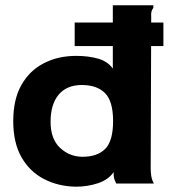

<svg xmlns="http://www.w3.org/2000/svg" viewBox="-20 -693 640 725"><path d="M267 12Q200 11 146 -17Q92 -45 61 -99.5Q30 -154 30 -236Q30 -317 60.5 -371.5Q91 -426 145 -454Q199 -482 268 -482Q314 -482 350.5 -471.5Q387 -461 406 -434V-673H559V-663Q554 -657 552 -649.5Q550 -642 551 -626L549 -59Q549 -44 551 -29.5Q553 -15 561 0H419Q412 -14 410.5 -21Q409 -28 409 -43Q389 -14 349.5 -1Q310 12 267 12ZM292 -101Q348 -101 377.5 -131Q407 -161 407 -236Q407 -311 376.5 -341.5Q346 -372 289 -372Q232 -372 201.5 -335.5Q171 -299 171 -233Q171 -168 207 -134.5Q243 -101 292 -101ZM262 -519V-608H597V-519Z"/></svg>

Font: Inconsolata Expanded Black
Style: Regular
Weight: 900
Width: 7
Monospace: yes
Designer: Raph Levien, Cyreal, Brenton Simpson
Foundry: Raph Levien, Cyreal, Google
Version: Version 3.001; ttfautohint (v1.8.2.53-6de2)